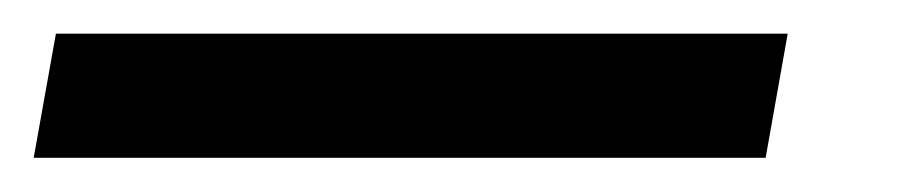

<svg xmlns="http://www.w3.org/2000/svg" viewBox="-82 -20 544 114"><path d="M372.6 73.7H-62L-48.8 0H385.7Z"/></svg>

Font: RobotoDraft
Style: Italic
Weight: 400
Italic angle: -12°
Version: Version 2.001101; 2014